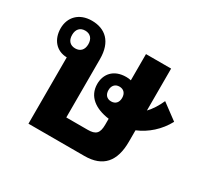

<svg xmlns="http://www.w3.org/2000/svg" viewBox="-122 -734 952 900"><g transform="rotate(30 354.5 -283.5)"><path d="M139 -567C70 -567 29 -523 29 -463C29 -404 64 -360 122 -359V0H425C525 0 572 -56 572 -162V-224C628 -247 678 -291 709 -349L624 -412C610 -380 592 -352 572 -331V-558H436V-416C428 -418 419 -419 410 -419C341 -419 308 -375 308 -323C308 -255 361 -218 436 -208V-176C436 -129 420 -114 377 -114H261V-430C261 -524 211 -567 139 -567ZM135 -415C107 -415 91 -433 91 -463C91 -493 107 -511 135 -511C162 -511 179 -493 179 -463C179 -432 162 -415 135 -415ZM405 -284C382 -284 368 -299 368 -324C368 -348 382 -364 405 -364C428 -364 442 -349 442 -324C442 -299 428 -284 405 -284Z"/></g></svg>

Font: Noto Sans Thai Looped SemiCondensed
Style: Bold
Weight: 700
Width: 4
Designer: Sasikarn Vongin, Ben Mitchell
Foundry: The Fontpad Ltd
Version: Version 1.001